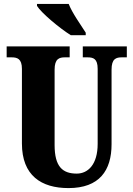

<svg xmlns="http://www.w3.org/2000/svg" viewBox="-20 -951 682 981"><path d="M342 -771H418V-784C394 -822 348 -886 331 -931H169V-921C190 -886 284 -807 342 -771ZM330 10C488 10 550 -80 550 -214V-595C550 -651 573 -658 603 -658H628V-714H403V-658H427C457 -658 479 -651 479 -599V-216C479 -111 430 -64 372 -64C300 -64 259 -99 259 -210V-595C259 -651 283 -658 312 -658H336V-714H14V-658H39C68 -658 92 -651 92 -599V-218C92 -54 191 10 330 10Z"/></svg>

Font: Noto Serif Ethiopic ExtraCondensed Black
Style: Regular
Weight: 900
Width: 2
Designer: Monotype Design Team
Foundry: Monotype Imaging Inc.
Version: Version 2.102